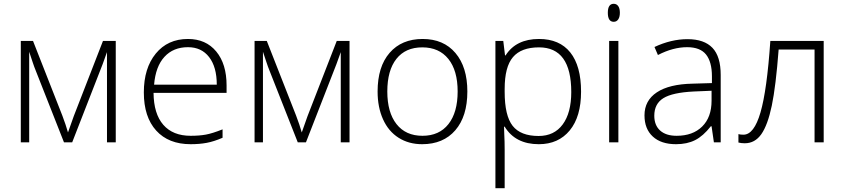

<svg xmlns="http://www.w3.org/2000/svg" viewBox="-20 -745 4420 1005"><path d="M88.9 0V-530.8H152.8L306.2 -140.1Q324.2 -92.8 335.9 -51.8L366.2 -137.2L519 -530.8H585.9V0H540V-472.2Q529.3 -441.4 517.3 -409.2Q505.4 -377 357.9 0H314.9L168 -373Q158.7 -395.5 150.6 -420.4Q142.6 -445.3 132.8 -474.1V0Z M732.9 -261.2Q732.9 -388.2 795.4 -464.6Q857.9 -541 963.9 -541Q1057.6 -541 1111.8 -475.6Q1166 -410.2 1166 -297.9V-258.8H783.7Q784.7 -149.4 834.7 -91.8Q884.8 -34.2 978 -34.2Q1023.4 -34.2 1057.9 -40.5Q1092.3 -46.9 1145 -67.9V-23.9Q1100.1 -4.4 1062 2.7Q1023.9 9.8 978 9.8Q862.3 9.8 797.6 -61.5Q732.9 -132.8 732.9 -261.2ZM786.6 -301.8H1114.7Q1114.7 -394 1074.7 -446Q1034.7 -498 963.9 -498Q887.2 -498 840.8 -447.5Q794.4 -397 786.6 -301.8Z M1312.5 0V-530.8H1376.5L1529.8 -140.1Q1547.9 -92.8 1559.6 -51.8L1589.8 -137.2L1742.7 -530.8H1809.6V0H1763.7V-472.2Q1752.9 -441.4 1741 -409.2Q1729 -377 1581.5 0H1538.6L1391.6 -373Q1382.3 -395.5 1374.3 -420.4Q1366.2 -445.3 1356.4 -474.1V0Z M1956.5 -266.1Q1956.5 -396 2019.5 -468.5Q2082.5 -541 2192.4 -541Q2301.8 -541 2364 -467.5Q2426.3 -394 2426.3 -266.1Q2426.3 -136.2 2363.3 -63.2Q2300.3 9.8 2189.5 9.8Q2119.6 9.8 2066.4 -23.9Q2013.2 -57.6 1984.9 -120.6Q1956.5 -183.6 1956.5 -266.1ZM2007.3 -266.1Q2007.3 -156.7 2055.4 -95.5Q2103.5 -34.2 2191.4 -34.2Q2279.3 -34.2 2327.4 -95.5Q2375.5 -156.7 2375.5 -266.1Q2375.5 -376 2326.9 -436.5Q2278.3 -497.1 2190.4 -497.1Q2102.5 -497.1 2054.9 -436.8Q2007.3 -376.5 2007.3 -266.1Z M2573.2 240.2V-530.8H2614.3L2623.5 -455.1H2626.5Q2681.2 -541 2801.3 -541Q2908.7 -541 2965.1 -470.5Q3021.5 -399.9 3021.5 -265.1Q3021.5 -134.3 2962.2 -62.3Q2902.8 9.8 2800.3 9.8Q2677.7 9.8 2621.6 -82H2618.2L2619.6 -41Q2621.6 -4.9 2621.6 38.1V240.2ZM2621.6 -264.2Q2621.6 -139.6 2663.3 -86.4Q2705.1 -33.2 2799.3 -33.2Q2880.9 -33.2 2925.5 -93.8Q2970.2 -154.3 2970.2 -263.2Q2970.2 -497.1 2801.3 -497.1Q2708.5 -497.1 2665 -446Q2621.6 -395 2621.6 -279.8Z M3161.6 -678.2Q3161.6 -725.1 3192.4 -725.1Q3207.5 -725.1 3216.1 -712.9Q3224.6 -700.7 3224.6 -678.2Q3224.6 -656.2 3216.1 -643.6Q3207.5 -630.9 3192.4 -630.9Q3161.6 -630.9 3161.6 -678.2ZM3168.5 0V-530.8H3216.8V0Z M3353.5 -141.1Q3353.5 -218.8 3418.2 -261.7Q3482.9 -304.7 3605.5 -307.1L3706.5 -310.1V-345.2Q3706.5 -420.9 3675.8 -459.5Q3645 -498 3576.7 -498Q3502.9 -498 3423.8 -457L3405.8 -499Q3493.2 -540 3578.6 -540Q3666 -540 3709.2 -494.6Q3752.4 -449.2 3752.4 -353V0H3716.8L3704.6 -84H3700.7Q3660.6 -32.7 3618.4 -11.5Q3576.2 9.8 3518.6 9.8Q3440.4 9.8 3397 -30.3Q3353.5 -70.3 3353.5 -141.1ZM3404.8 -139.2Q3404.8 -89.4 3435.3 -61.8Q3465.8 -34.2 3521.5 -34.2Q3606.4 -34.2 3655.5 -82.8Q3704.6 -131.3 3704.6 -217.8V-270L3611.8 -266.1Q3500 -260.7 3452.4 -231.2Q3404.8 -201.7 3404.8 -139.2Z M3845.2 1V-43Q3854.5 -40 3871.6 -40Q3926.8 -40 3960.7 -156.5Q3994.6 -272.9 4012.2 -530.8H4291.5V0H4243.7V-485.8H4055.7Q4041 -293 4019.8 -191.7Q3998.5 -90.3 3965.1 -42.7Q3931.6 4.9 3878.4 4.9Q3859.4 4.9 3845.2 1Z"/></svg>

Font: Open Sans Light
Style: Regular
Weight: 300
Foundry: Ascender Corporation
Version: Version 1.10